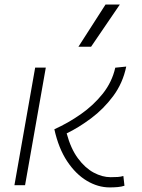

<svg xmlns="http://www.w3.org/2000/svg" viewBox="-20 -815 626 845"><path d="M462.9 9.8Q411.1 9.8 362.3 -19.3Q313.5 -48.3 275.6 -105.2Q237.8 -162.1 219.2 -246.1Q279.8 -273.4 335.7 -312.5Q391.6 -351.6 432.4 -402.8Q473.1 -454.1 487.3 -517.1L535.6 -522Q520.5 -449.2 478.3 -392.3Q436 -335.4 381.1 -294.4Q326.2 -253.4 273.4 -228Q291.5 -160.6 323 -118.2Q354.5 -75.7 392.3 -55.4Q430.2 -35.2 466.8 -35.2Q484.4 -35.2 498.3 -36.1Q512.2 -37.1 522.9 -40.5L527.8 2.4Q514.6 6.8 498 8.3Q481.4 9.8 462.9 9.8ZM43.5 0 134.8 -517.6H181.6L90.3 0ZM325.2 -609.4 444.3 -794.9H507.3L380.9 -609.4Z"/></svg>

Font: Cascadia Code NF ExtraLight
Style: Italic
Weight: 200
Italic angle: -10°
Monospace: yes
Designer: Aaron Bell
Foundry: Saja Typeworks
Version: Version 2404.023; ttfautohint (v1.8.4)